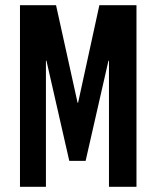

<svg xmlns="http://www.w3.org/2000/svg" viewBox="-20 -720 603 740"><path d="M506 0H400V-486H398L310 -100H247L159 -486H157V0H57V-700H196L279 -324H281L363 -700H506Z"/></svg>

Font: Bebas Kai
Style: Regular
Weight: 400
Designer: Ryoichi Tsunekawa
Foundry: Dharma Type
Version: Version 1.001;PS 001.001;hotconv 1.0.70;makeotf.lib2.5.58329